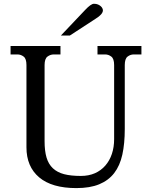

<svg xmlns="http://www.w3.org/2000/svg" viewBox="-20 -967 790 1003"><path d="M295.9 -726.6V-682.6H260.7Q243.2 -682.6 228 -671.4Q212.9 -660.2 212.9 -627V-229.5Q212.9 -178.7 223.1 -144Q233.4 -109.4 256.3 -87.9Q279.3 -66.4 314.9 -57.1Q350.6 -47.9 402.3 -47.9Q443.4 -47.9 475.6 -62Q507.8 -76.2 530.3 -102.1Q552.7 -127.9 564.5 -163.1Q576.2 -198.2 576.2 -240.2V-627Q576.2 -660.2 561.5 -671.4Q546.9 -682.6 529.3 -682.6H489.3V-726.6H718.8V-682.6H678.7Q661.1 -682.6 646.5 -671.4Q631.8 -660.2 631.8 -627V-293Q631.8 -216.8 619.1 -159.2Q606.4 -101.6 576.7 -63Q546.9 -24.4 498.5 -4.4Q450.2 15.6 378.9 15.6Q251 15.6 184.6 -40.5Q118.2 -96.7 118.2 -197.3V-627Q118.2 -660.2 103.5 -671.4Q88.9 -682.6 71.3 -682.6H35.2V-726.6ZM297.9 -781.2 424.8 -915Q455.1 -947.3 470.7 -947.3Q483.4 -947.3 492.2 -943.4Q501 -939.5 506.8 -934.1Q512.7 -928.7 515.1 -922.9Q517.6 -917 517.6 -913.1Q517.6 -892.6 479.5 -869.1L344.7 -781.2Z"/></svg>

Font: Uchen
Style: Regular
Weight: 400
Designer: Christopher J. Fynn
Foundry: Christopher J. Fynn for DDC
Version: Version 1.000 preliminary